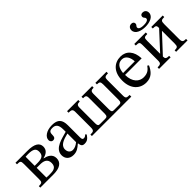

<svg xmlns="http://www.w3.org/2000/svg" viewBox="143 -1634 2584 2584"><g transform="rotate(-45 1435.0 -342.0)"><path d="M469 -125C469 -208 396 -235 345 -246V-250C409 -264 453 -298 453 -362C453 -434 392 -473 260 -473H33V-444C94 -444 102 -438 102 -380V-91C102 -37 91 -28 33 -28V0H284C400 0 469 -40 469 -125ZM187 -261V-434C203 -436 221 -436 233 -436C330 -436 365 -413 365 -354C365 -291 336 -261 242 -261ZM187 -223H247C313 -223 376 -209 376 -125C376 -40 308 -36 248 -36C225 -36 207 -36 187 -38Z M813 -62C819 -18 829 5 873 5C924 5 948 -16 981 -64L966 -80C952 -65 938 -55 919 -55C898 -55 889 -63 889 -104V-331C889 -435 848 -485 739 -485C630 -485 563 -431 563 -375C563 -342 585 -327 605 -327C633 -327 649 -342 649 -373C649 -433 659 -454 716 -454C776 -454 806 -421 806 -334V-290C720 -263 543 -237 543 -105C543 -41 585 7 662 7C726 7 762 -21 809 -62ZM806 -92C772 -64 736 -48 703 -48C660 -48 631 -79 631 -129C631 -207 715 -234 806 -257Z M1765 -473H1554V-444C1600 -444 1614 -435 1614 -385V-90C1614 -49 1600 -37 1572 -37H1470C1443 -37 1431 -47 1431 -91V-386C1431 -435 1447 -444 1492 -444V-473H1290V-444C1334 -444 1350 -440 1350 -388V-91C1350 -46 1335 -37 1304 -37H1204C1178 -37 1167 -48 1167 -89V-386C1167 -435 1184 -444 1228 -444V-473H1015V-444C1064 -444 1087 -440 1087 -388V-93C1087 -33 1070 -28 1015 -28V0H1765V-32C1709 -32 1695 -37 1695 -91V-389C1695 -434 1709 -444 1765 -444Z M2212 -143C2180 -101 2149 -65 2068 -65C1988 -65 1912 -128 1912 -266H2228C2223 -406 2151 -485 2042 -485C1925 -485 1831 -405 1831 -238C1831 -77 1924 10 2044 10C2147 10 2195 -53 2231 -129ZM1911 -303C1919 -396 1959 -445 2027 -445C2098 -445 2131 -377 2134 -303Z M2836 -473H2618V-444C2672 -444 2683 -437 2683 -389L2449 -135H2447V-379C2447 -436 2454 -444 2513 -444V-473H2294V-444C2356 -444 2363 -435 2363 -381V-91C2363 -38 2349 -28 2293 -28V0H2513V-28C2459 -28 2447 -41 2447 -81L2681 -333H2683V-91C2683 -38 2671 -28 2618 -28V0H2835V-28C2784 -28 2768 -38 2768 -91V-374C2768 -436 2779 -444 2836 -444ZM2565 -561C2489 -561 2477 -586 2477 -602C2477 -624 2501 -629 2501 -656C2501 -681 2482 -694 2458 -694C2425 -694 2397 -672 2397 -631C2397 -557 2485 -529 2565 -529C2644 -529 2733 -557 2733 -631C2733 -673 2703 -694 2672 -694C2648 -694 2628 -682 2628 -656C2628 -628 2652 -625 2652 -601C2652 -587 2641 -561 2565 -561Z"/></g></svg>

Font: STIX Two Math
Style: Regular
Weight: 400
Designer: Ross Mills, John Hudson & Paul Hanslow, Tiro Typeworks Ltd; with portions MicroPress Inc., with additions and correction
Foundry: Tiro Typeworks Ltd
Version: Version 2.02 b142